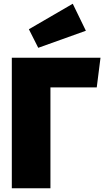

<svg xmlns="http://www.w3.org/2000/svg" viewBox="-20 -1004 556 1024"><path d="M496 -538H249V0H43V-696H516ZM438 -840 184 -749 134 -848 368 -984Z"/></svg>

Font: FiraGO Heavy
Style: Regular
Weight: 900
Designer: bBox Type
Foundry: bBox Type GmbH
Version: Version 1.001